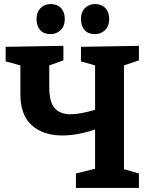

<svg xmlns="http://www.w3.org/2000/svg" viewBox="-20 -931 744 951"><path d="M668 -632 594 -607V-93L668 -72V0H356V-72L451 -95V-290Q365 -260 288 -260Q194 -260 137.5 -310.5Q81 -361 81 -464V-607L8 -627V-699L294 -704V-632L224 -607V-500Q224 -426 250.5 -395.5Q277 -365 330 -365Q375 -365 451 -387V-607L381 -627V-699L668 -704ZM161 -838Q161 -871 181 -891Q201 -911 230 -911Q263 -911 282 -891Q301 -871 301 -836Q301 -802 280.5 -782Q260 -762 230 -762Q197 -762 179 -782Q161 -802 161 -838ZM381 -838Q381 -871 401 -891Q421 -911 450 -911Q483 -911 502 -891Q521 -871 521 -836Q521 -802 500.5 -782Q480 -762 450 -762Q417 -762 399 -782Q381 -802 381 -838Z"/></svg>

Font: Bitter Pro
Style: Bold
Weight: 700
Designer: Sol Matas, and Bitter project Authors
Foundry: Sol Matas
Version: Version 1.010